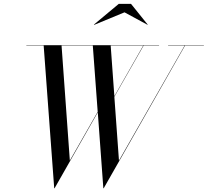

<svg xmlns="http://www.w3.org/2000/svg" viewBox="-20 -990 1103 1020"><path d="M641.5 -924.5 480.5 -858 479 -859.5 611 -969.5H676L764.5 -859.5L764 -858ZM612 -137 961 -748H873V-750H1063V-748H963L531 10H529L499.5 -393L270 10H268L212 -748H120V-750H825V-748H743L587.5 -476ZM351 -137 499 -396 473 -748H307ZM568 -748 587.5 -479 741 -748Z"/></svg>

Font: Bodoni* 96pt
Style: Italic
Weight: 400
Italic angle: -13°
Version: Version 2.3